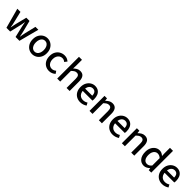

<svg xmlns="http://www.w3.org/2000/svg" viewBox="515 -2559 4422 4422"><g transform="rotate(45 2726.0 -348.5)"><path d="M157 0 24 -488H126L190 -221Q199 -188 205.5 -154Q212 -120 217 -78H221Q228 -120 235 -154Q242 -188 250 -221L316 -488H421L489 -221Q497 -188 504.5 -154Q512 -120 519 -78H523Q530 -120 536.5 -154Q543 -188 550 -221L614 -488H709L581 0H455L397 -244Q389 -278 382.5 -311.5Q376 -345 369 -390H365Q358 -345 351.5 -311Q345 -277 336 -244L279 0Z M1001 12Q940 12 888 -18Q836 -48 803.5 -105.5Q771 -163 771 -244Q771 -325 803.5 -382.5Q836 -440 888 -470.5Q940 -501 1001 -501Q1061 -501 1113 -470.5Q1165 -440 1197.5 -382.5Q1230 -325 1230 -244Q1230 -163 1197.5 -105.5Q1165 -48 1113 -18Q1061 12 1001 12ZM1001 -69Q1040 -69 1068.5 -91Q1097 -113 1113 -152Q1129 -191 1129 -244Q1129 -296 1113 -335.5Q1097 -375 1068.5 -397Q1040 -419 1001 -419Q962 -419 933.5 -397Q905 -375 889 -335.5Q873 -296 873 -244Q873 -191 889 -152Q905 -113 933.5 -91Q962 -69 1001 -69Z M1552 12Q1485 12 1432 -18.5Q1379 -49 1348.5 -106Q1318 -163 1318 -244Q1318 -325 1351 -382.5Q1384 -440 1439 -470Q1494 -500 1557 -500Q1605 -500 1640 -484.5Q1675 -469 1701 -445L1653 -383Q1636 -400 1613.5 -409.5Q1591 -419 1562 -419Q1521 -419 1489 -397Q1457 -375 1438 -336Q1419 -297 1419 -244Q1419 -191 1437 -152Q1455 -113 1486.5 -91Q1518 -69 1561 -69Q1592 -69 1619 -81Q1646 -93 1667 -112L1709 -51Q1678 -22 1638 -5Q1598 12 1552 12Z M1811 0V-709H1909V-521L1905 -423Q1938 -454 1976.5 -477.5Q2015 -501 2065 -501Q2143 -501 2179 -451Q2215 -401 2215 -308V0H2116V-295Q2116 -360 2096 -388Q2076 -416 2032 -416Q1997 -416 1970 -398.5Q1943 -381 1909 -348V0Z M2566 12Q2498 12 2444 -18.5Q2390 -49 2358.5 -106Q2327 -163 2327 -244Q2327 -324 2359 -381.5Q2391 -439 2442 -469.5Q2493 -500 2550 -500Q2615 -500 2659 -471Q2703 -442 2725.5 -390.5Q2748 -339 2748 -270Q2748 -256 2747 -242Q2746 -228 2743 -215H2399V-292H2660Q2660 -354 2633 -388Q2606 -422 2552 -422Q2521 -422 2492 -405Q2463 -388 2444 -349.5Q2425 -311 2425 -245Q2425 -185 2446 -145.5Q2467 -106 2501.5 -87Q2536 -68 2577 -68Q2611 -68 2640.5 -77Q2670 -86 2695 -103L2730 -39Q2697 -16 2655.5 -2Q2614 12 2566 12Z M2863 0V-489H2944L2952 -420H2955Q2989 -454 3028 -477.5Q3067 -501 3117 -501Q3195 -501 3231 -451Q3267 -401 3267 -308V0H3168V-295Q3168 -360 3148 -388Q3128 -416 3084 -416Q3049 -416 3022 -398.5Q2995 -381 2961 -348V0Z M3620 12Q3552 12 3498 -18.5Q3444 -49 3412.5 -106Q3381 -163 3381 -244Q3381 -324 3413 -381.5Q3445 -439 3496 -469.5Q3547 -500 3604 -500Q3669 -500 3713 -471Q3757 -442 3779.5 -390.5Q3802 -339 3802 -270Q3802 -256 3801 -242Q3800 -228 3797 -215H3453V-292H3714Q3714 -354 3687 -388Q3660 -422 3606 -422Q3575 -422 3546 -405Q3517 -388 3498 -349.5Q3479 -311 3479 -245Q3479 -185 3500 -145.5Q3521 -106 3555.5 -87Q3590 -68 3631 -68Q3665 -68 3694.5 -77Q3724 -86 3749 -103L3784 -39Q3751 -16 3709.5 -2Q3668 12 3620 12Z M3917 0V-489H3998L4006 -420H4009Q4043 -454 4082 -477.5Q4121 -501 4171 -501Q4249 -501 4285 -451Q4321 -401 4321 -308V0H4222V-295Q4222 -360 4202 -388Q4182 -416 4138 -416Q4103 -416 4076 -398.5Q4049 -381 4015 -348V0Z M4638 12Q4547 12 4492 -55.5Q4437 -123 4437 -244Q4437 -323 4466.5 -380.5Q4496 -438 4544 -469.5Q4592 -501 4646 -501Q4689 -501 4719 -486.5Q4749 -472 4779 -445L4775 -527V-709H4874V0H4793L4785 -55H4782Q4754 -28 4717 -8Q4680 12 4638 12ZM4661 -70Q4693 -70 4720.5 -85Q4748 -100 4775 -131V-373Q4747 -398 4720.5 -408Q4694 -418 4666 -418Q4631 -418 4602 -397Q4573 -376 4556 -337Q4539 -298 4539 -245Q4539 -161 4571 -115.5Q4603 -70 4661 -70Z M5233 12Q5165 12 5111 -18.5Q5057 -49 5025.5 -106Q4994 -163 4994 -244Q4994 -324 5026 -381.5Q5058 -439 5109 -469.5Q5160 -500 5217 -500Q5282 -500 5326 -471Q5370 -442 5392.5 -390.5Q5415 -339 5415 -270Q5415 -256 5414 -242Q5413 -228 5410 -215H5066V-292H5327Q5327 -354 5300 -388Q5273 -422 5219 -422Q5188 -422 5159 -405Q5130 -388 5111 -349.5Q5092 -311 5092 -245Q5092 -185 5113 -145.5Q5134 -106 5168.5 -87Q5203 -68 5244 -68Q5278 -68 5307.5 -77Q5337 -86 5362 -103L5397 -39Q5364 -16 5322.5 -2Q5281 12 5233 12Z"/></g></svg>

Font: UmiuVSE Medium
Style: Regular
Weight: 500
Designer: Paul D. Hunt
Foundry: Adobe
Version: Version 3.046;September 5, 2023;FontCreator 14.0.0.2901 64-b